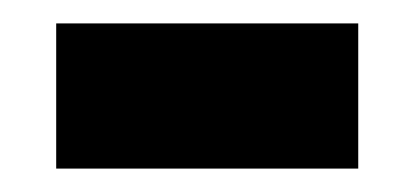

<svg xmlns="http://www.w3.org/2000/svg" viewBox="-20 -350 354 164"><path d="M28 -206H286V-330H28Z"/></svg>

Font: Noto Sans Lao Looped SemiCondensed
Style: Bold
Weight: 700
Width: 4
Designer: Mark Frömberg, Ben Mitchell
Foundry: The Fontpad Ltd
Version: Version 1.002